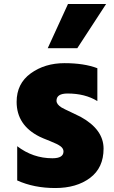

<svg xmlns="http://www.w3.org/2000/svg" viewBox="-20 -905 573 964"><path d="M63.5 -393.6Q63.5 -485.4 134.3 -536.6Q205.1 -587.9 303.7 -587.9Q402.3 -587.9 468.8 -562.5V-397.5Q407.2 -435.5 319.3 -435.5Q263.7 -435.5 263.7 -399.4Q263.7 -380.9 289.1 -365.2Q302.7 -357.4 335.4 -342.3Q368.2 -327.1 384.8 -318.4Q500 -254.9 500 -158.7Q500 -62.5 432.1 -11.7Q364.3 39.1 257.3 39.1Q150.4 39.1 66.4 1V-170.9Q145.5 -110.4 243.2 -110.4Q298.8 -110.4 298.8 -144.5Q298.8 -159.2 284.2 -170.4Q269.5 -181.6 231 -196.8Q192.4 -211.9 178.7 -218.8Q63.5 -276.4 63.5 -393.6ZM219.7 -663.1 321.3 -884.8H512.7L368.2 -663.1Z"/></svg>

Font: GenEi M Gothic v2 Black
Style: Regular
Weight: 900
Version: Version 2.0